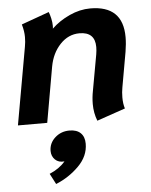

<svg xmlns="http://www.w3.org/2000/svg" viewBox="-54 -540 679 862"><g transform="rotate(-5 285.5 -109.0)"><path d="M359 -66Q359 -96 365 -126L394 -287Q397 -305 397 -320Q397 -388 327 -388Q277 -388 240 -349Q203 -310 192 -250L148 0H16L78 -349Q82 -370 82 -393Q82 -419 73 -450L198 -495Q203 -483 207 -465Q211 -447 211 -432Q211 -423 210 -419Q244 -452 291 -473.5Q338 -495 385 -495Q532 -495 532 -353Q532 -323 526 -287L498 -129Q494 -108 494 -84Q494 -55 501 -34L373 10Q359 -26 359 -66ZM139 229Q184 210 210 179Q184 182 168 166.5Q152 151 152 127Q152 92 179 67.5Q206 43 244 43Q277 43 294.5 60Q312 77 312 108Q312 164 267.5 208.5Q223 253 164 277Z"/></g></svg>

Font: Niramit
Style: Bold Italic
Weight: 700
Italic angle: -10°
Designer: Katatrad Aksorn Co.,Ltd.
Foundry: Cadson Demak Co.,Ltd.
Version: Version 1.001; ttfautohint (v1.6)